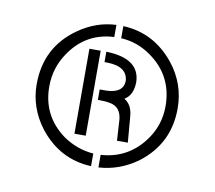

<svg xmlns="http://www.w3.org/2000/svg" viewBox="-48 -729 477 426"><g transform="rotate(10 190.5 -516.0)"><path d="M170.9 -503.9V-527.3H185.5Q223.6 -528.3 224.6 -555.7Q222.7 -587.9 177.7 -588.9H170.9V-612.3Q247.1 -610.4 248 -556.6Q247.1 -527.3 228.5 -516.6Q246.1 -505.9 248 -480.5L252.9 -421.9H228.5L225.6 -469.7Q222.7 -498 197.3 -502Q187.5 -503.9 170.9 -503.9ZM181.6 -356.4Q110.4 -359.4 64.5 -418Q31.2 -461.9 31.2 -514.6Q31.2 -598.6 98.6 -645.5Q137.7 -672.9 182.6 -674.8V-647.5Q119.1 -644.5 83 -590.8Q59.6 -556.6 59.6 -514.6Q59.6 -448.2 113.3 -409.2Q144.5 -387.7 181.6 -384.8ZM198.2 -356.4V-384.8Q261.7 -388.7 298.8 -442.4Q321.3 -475.6 321.3 -515.6Q321.3 -584 266.6 -623Q235.4 -645.5 198.2 -647.5V-674.8Q267.6 -671.9 313.5 -615.2Q348.6 -571.3 348.6 -515.6Q348.6 -436.5 286.1 -388.7Q246.1 -359.4 198.2 -356.4ZM132.8 -420.9V-612.3H158.2V-420.9Z"/></g></svg>

Font: Post No Bills Jaffna Medium
Style: Regular
Weight: 500
Designer: Kosala Senevirathne, Siva Puranthara, Lasantha Premarathna, Tharique Azeez
Foundry: Mooniak
Version: Version 1.220 ; ttfautohint (v1.6)